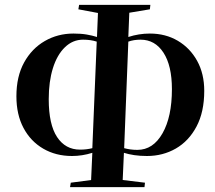

<svg xmlns="http://www.w3.org/2000/svg" viewBox="-20 -764 876 784"><path d="M266 0 269 -18 352 -29 357 -140Q316 -127 274 -127Q208 -127 156.5 -157Q105 -187 76 -241.5Q47 -296 47 -371Q47 -452 78.5 -509Q110 -566 163 -596.5Q216 -627 280 -627Q311 -627 334 -623Q357 -619 376 -613L380 -711L300 -726L303 -744H594L592 -726L508 -712L504 -613Q547 -627 592 -627Q656 -627 706 -597.5Q756 -568 785 -515.5Q814 -463 814 -393Q814 -307 782.5 -247.5Q751 -188 698 -157.5Q645 -127 580 -127Q552 -127 528.5 -130.5Q505 -134 486 -140L481 -29L572 -18L570 0ZM307 -153Q334 -153 357 -159L375 -594Q363 -598 349 -600Q335 -602 319 -602Q277 -602 245 -571Q213 -540 196 -485.5Q179 -431 179 -359Q179 -256 213 -204.5Q247 -153 307 -153ZM487 -159Q498 -156 511.5 -154Q525 -152 541 -152Q605 -152 643.5 -219.5Q682 -287 682 -400Q682 -496 647.5 -549Q613 -602 554 -602Q526 -602 504 -594Z"/></svg>

Font: Literata 72pt SemiBold
Style: Italic
Weight: 600
Italic angle: -2°
Designer: Latin by Veronika Burian and Jose Scaglione. Greek by Irene Vlachou. Cyrillic by Vera Evstafieva
Foundry: TypeTogether
Version: Version 3.002